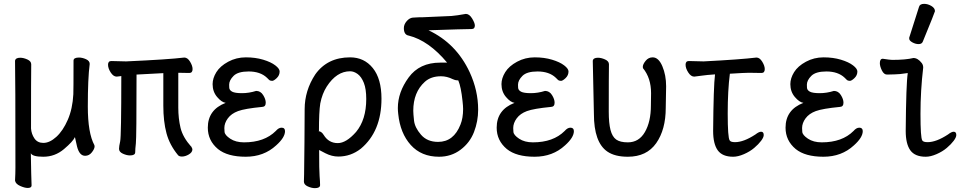

<svg xmlns="http://www.w3.org/2000/svg" viewBox="-20 -790 5040 997"><path d="M124 186Q107.9 186 84.5 175.5Q61 165 58.1 147.9Q60.1 109.9 60.1 80.1Q60.1 -397 58.1 -474.1Q60.1 -490.2 85 -490.2Q102.1 -490.2 122.1 -481.2Q142.1 -472.2 142.1 -456.1Q141.1 -388.2 141.1 -123Q143.1 -94.2 158.9 -71Q174.8 -47.9 205.1 -47.9Q237.8 -47.9 272.5 -79.3Q307.1 -110.8 332 -168Q356.9 -225.1 360.8 -300.8Q361.8 -317.9 361.8 -475.1Q361.8 -491.2 390.1 -491.2Q407.2 -491.2 426.5 -482.7Q445.8 -474.1 445.8 -458Q436 -382.8 436 -236.8Q436 -99.1 470.2 -36.1L471.2 -29.8Q471.2 -17.1 457 1Q442.9 19 421.9 19Q392.1 19 379.9 -29.8L369.1 -78.1Q358.9 -55.2 312 -15.6Q265.1 23.9 205.1 23.9Q148.9 23.9 140.1 5.9Q142.1 131.8 144 172.9Q144 186 124 186Z M924.8 22.9Q911.1 22.9 904.8 16.1Q860.8 -37.1 844.5 -98.1Q828.1 -159.2 828.1 -241.2V-410.2L689 -402.8Q689 -74.2 685.5 -45.2Q682.1 -16.1 682.1 0.5Q682.1 17.1 654.8 17.1Q638.2 17.1 618.2 8.1Q598.1 -1 598.1 -17.1Q598.1 -29.8 604 -55.9Q609.9 -82 609.9 -395L585.9 -392.1Q568.8 -392.1 554.9 -413.6Q541 -435.1 541 -454.1Q541 -473.1 558.1 -473.1L634.8 -471.2Q853 -481 937 -491.2Q954.1 -491.2 967 -469.7Q980 -448.2 980 -431.2Q980 -411.1 962.9 -411.1L905.8 -412.1V-231Q905.8 -174.8 917.5 -126Q929.2 -77.1 974.1 -26.9Q979 -19 979 -14.2Q979 1 960.4 12Q941.9 22.9 924.8 22.9ZM974.1 -26.9Q973.1 -27.8 972.2 -29.8Q974.1 -29.8 974.1 -26.9Z M1255.9 23.9Q1161.1 23.9 1111.8 -16.1Q1059.1 -60.1 1059.1 -127Q1059.1 -220.2 1151.9 -255.9Q1130.9 -258.8 1107.4 -286.4Q1084 -314 1084 -353Q1084 -383.8 1103.5 -415.3Q1123 -446.8 1165 -469.5Q1207 -492.2 1256.8 -492.2Q1306.2 -492.2 1346.7 -480Q1387.2 -467.8 1409.7 -450.4Q1432.1 -433.1 1432.1 -418.9Q1432.1 -398.9 1417 -384.5Q1401.9 -370.1 1393.1 -370.1Q1382.8 -370.1 1377 -375.5Q1371.1 -380.9 1366.2 -386.2Q1332 -418.9 1271 -418.9Q1215.8 -418.9 1192.9 -396Q1169.9 -373 1169.9 -350.1Q1169.9 -348.1 1170.4 -335Q1170.9 -321.8 1185.5 -314Q1200.2 -306.2 1236.8 -306.2Q1272.9 -306.2 1310.1 -317.9Q1333 -317.9 1346.4 -296.4Q1359.9 -274.9 1359.9 -256.8Q1359.9 -235.8 1341.8 -234.9Q1251 -226.1 1216.1 -213.1Q1181.2 -200.2 1163.1 -175.5Q1145 -150.9 1145 -125Q1145 -122.1 1146 -105.5Q1147 -88.9 1175.5 -69.8Q1204.1 -50.8 1247.1 -50.8Q1353 -50.8 1412.1 -109.9Q1426.8 -127 1441.9 -127Q1460 -127 1460 -108.9Q1460 -76.2 1414.1 -35.2Q1350.1 23.9 1255.9 23.9Z M1615.2 187Q1598.1 187 1578.1 178Q1558.1 168.9 1558.1 152.8Q1558.1 141.1 1559.1 115Q1560.1 88.9 1561 -53.5Q1562 -195.8 1562 -223.1Q1562 -319.8 1617.2 -403.8Q1680.2 -492.2 1797.9 -492.2Q1871.1 -492.2 1916 -436.5Q1960.9 -380.9 1960.9 -277.8Q1960.9 -107.9 1854 -18.1Q1801.8 22.9 1736.8 22.9Q1703.1 22.9 1669.9 5.9L1637.2 -11.2Q1637.2 96.2 1639.6 125Q1642.1 153.8 1642.1 170.9Q1642.1 187 1615.2 187ZM1733.9 -46.9Q1777.8 -46.9 1829.1 -105Q1881.8 -168.9 1881.8 -275.9Q1881.8 -328.1 1869.4 -359.6Q1856.9 -391.1 1837.4 -405.5Q1817.9 -419.9 1797.9 -419.9Q1728 -419.9 1676.8 -340.8Q1652.8 -303.2 1643.1 -252.9Q1636.2 -210 1636.2 -108.9H1632.8Q1648.9 -108.9 1661.1 -88.9Q1687 -46.9 1733.9 -46.9Z M2259.8 23.9Q2168 23.9 2113 -37.1Q2058.1 -98.1 2047.9 -198.2Q2045.9 -213.9 2045.9 -229Q2045.9 -311 2102.1 -387.9Q2158.2 -464.8 2266.1 -464.8H2301.8Q2206.1 -579.1 2103 -605Q2077.1 -608.9 2077.1 -644Q2077.1 -663.1 2091.6 -679.9Q2106 -696.8 2123.5 -698.5Q2141.1 -700.2 2154.8 -700.2H2169.9L2324.2 -707Q2350.1 -709 2398.9 -717.8Q2417 -717.8 2431.4 -694.3Q2445.8 -670.9 2445.8 -657.2Q2445.8 -639.2 2428.2 -639.2Q2396 -639.2 2205.1 -632.8Q2349.1 -564.9 2418.9 -415Q2462.9 -319.8 2462.9 -220.2Q2462.9 -160.2 2441.4 -104.5Q2419.9 -48.8 2371.6 -12.5Q2323.2 23.9 2259.8 23.9ZM2254.9 -53.2Q2335.9 -53.2 2371.1 -143.1Q2384.8 -176.8 2384.8 -224.1Q2384.8 -238.8 2381.8 -265.1Q2374 -338.9 2359.9 -372.1Q2359.9 -373 2352.1 -373Q2344.2 -373 2331.1 -378.9Q2300.8 -394 2270 -394Q2217.8 -394 2186 -365.2Q2126 -311 2126 -214.8Q2126 -200.2 2129.9 -164.1Q2133.8 -127.9 2166 -90.6Q2198.2 -53.2 2254.9 -53.2Z M2755.9 23.9Q2661.1 23.9 2611.8 -16.1Q2559.1 -60.1 2559.1 -127Q2559.1 -220.2 2651.9 -255.9Q2630.9 -258.8 2607.4 -286.4Q2584 -314 2584 -353Q2584 -383.8 2603.5 -415.3Q2623 -446.8 2665 -469.5Q2707 -492.2 2756.8 -492.2Q2806.2 -492.2 2846.7 -480Q2887.2 -467.8 2909.7 -450.4Q2932.1 -433.1 2932.1 -418.9Q2932.1 -398.9 2917 -384.5Q2901.9 -370.1 2893.1 -370.1Q2882.8 -370.1 2877 -375.5Q2871.1 -380.9 2866.2 -386.2Q2832 -418.9 2771 -418.9Q2715.8 -418.9 2692.9 -396Q2669.9 -373 2669.9 -350.1Q2669.9 -348.1 2670.4 -335Q2670.9 -321.8 2685.5 -314Q2700.2 -306.2 2736.8 -306.2Q2772.9 -306.2 2810.1 -317.9Q2833 -317.9 2846.4 -296.4Q2859.9 -274.9 2859.9 -256.8Q2859.9 -235.8 2841.8 -234.9Q2751 -226.1 2716.1 -213.1Q2681.2 -200.2 2663.1 -175.5Q2645 -150.9 2645 -125Q2645 -122.1 2646 -105.5Q2647 -88.9 2675.5 -69.8Q2704.1 -50.8 2747.1 -50.8Q2853 -50.8 2912.1 -109.9Q2926.8 -127 2941.9 -127Q2960 -127 2960 -108.9Q2960 -76.2 2914.1 -35.2Q2850.1 23.9 2755.9 23.9Z M3240.2 23.9Q3172.9 23.9 3133.8 -2.9Q3064 -50.8 3064 -198.2L3058.1 -474.1Q3060.1 -490.2 3085 -490.2Q3102.1 -490.2 3122.1 -481.2Q3142.1 -472.2 3142.1 -456.1Q3141.1 -400.9 3141.1 -210Q3141.1 -150.9 3150.1 -115.5Q3159.2 -80.1 3179.7 -65.4Q3200.2 -50.8 3240.2 -50.8Q3297.9 -50.8 3328.9 -104.5Q3359.9 -158.2 3359.9 -242.2L3360.8 -306.2Q3360.8 -384.8 3318.8 -436L3317.9 -442.9Q3317.9 -456.1 3332.5 -474.1Q3347.2 -492.2 3369.1 -492.2Q3399.9 -492.2 3419.4 -446Q3439 -399.9 3439 -341.8L3437 -230Q3437 -117.2 3387.5 -46.6Q3337.9 23.9 3240.2 23.9Z M3787.1 23.9Q3731 23.9 3707 -9.5Q3683.1 -43 3683.1 -109.9Q3685.1 -342.8 3692.9 -403.8Q3648.9 -400.9 3623 -397Q3597.2 -393.1 3585 -392.1Q3567.9 -392.1 3554 -413.6Q3540 -435.1 3540 -454.1Q3540 -473.1 3557.1 -473.1L3633.8 -471.2Q3824.2 -481 3908.2 -491.2Q3924.8 -491.2 3938 -469.7Q3951.2 -448.2 3951.2 -431.2Q3951.2 -411.1 3934.1 -411.1L3869.1 -412.1Q3848.1 -412.1 3770 -407.2Q3758.8 -319.8 3758.8 -201.2Q3758.8 -75.2 3769 -61Q3773.9 -51.8 3796.9 -51.8Q3841.8 -51.8 3902.8 -91.8Q3920.9 -106 3932.1 -106Q3945.8 -106 3945.8 -88.9Q3945.8 -77.1 3932.4 -59.1Q3918.9 -41 3896.5 -22Q3874 -2.9 3843 10.5Q3812 23.9 3787.1 23.9Z M4255.9 23.9Q4161.1 23.9 4111.8 -16.1Q4059.1 -60.1 4059.1 -127Q4059.1 -220.2 4151.9 -255.9Q4130.9 -258.8 4107.4 -286.4Q4084 -314 4084 -353Q4084 -383.8 4103.5 -415.3Q4123 -446.8 4165 -469.5Q4207 -492.2 4256.8 -492.2Q4306.2 -492.2 4346.7 -480Q4387.2 -467.8 4409.7 -450.4Q4432.1 -433.1 4432.1 -418.9Q4432.1 -398.9 4417 -384.5Q4401.9 -370.1 4393.1 -370.1Q4382.8 -370.1 4377 -375.5Q4371.1 -380.9 4366.2 -386.2Q4332 -418.9 4271 -418.9Q4215.8 -418.9 4192.9 -396Q4169.9 -373 4169.9 -350.1Q4169.9 -348.1 4170.4 -335Q4170.9 -321.8 4185.5 -314Q4200.2 -306.2 4236.8 -306.2Q4272.9 -306.2 4310.1 -317.9Q4333 -317.9 4346.4 -296.4Q4359.9 -274.9 4359.9 -256.8Q4359.9 -235.8 4341.8 -234.9Q4251 -226.1 4216.1 -213.1Q4181.2 -200.2 4163.1 -175.5Q4145 -150.9 4145 -125Q4145 -122.1 4146 -105.5Q4147 -88.9 4175.5 -69.8Q4204.1 -50.8 4247.1 -50.8Q4353 -50.8 4412.1 -109.9Q4426.8 -127 4441.9 -127Q4460 -127 4460 -108.9Q4460 -76.2 4414.1 -35.2Q4350.1 23.9 4255.9 23.9Z M4787.1 23.9Q4731 23.9 4707 -9.5Q4683.1 -43 4683.1 -109.9Q4685.1 -356.9 4693.8 -410.2H4689.9Q4649.9 -403.8 4624.5 -403.8Q4599.1 -403.8 4585.9 -402.8Q4569.8 -402.8 4559.3 -424.3Q4548.8 -445.8 4548.8 -461.9Q4548.8 -484.9 4564 -484.9Q4602.1 -479 4612.8 -479Q4683.1 -479 4723.1 -488.8Q4746.1 -488.8 4766.1 -462.9Q4773.9 -453.1 4773.9 -439Q4759.8 -319.8 4759.8 -199.2Q4759.8 -75.2 4769 -61Q4773.9 -51.8 4796.9 -51.8Q4841.8 -51.8 4902.8 -91.8Q4920.9 -106 4932.1 -106Q4945.8 -106 4945.8 -88.9Q4945.8 -77.1 4932.4 -59.1Q4918.9 -41 4896.5 -22Q4874 -2.9 4843 10.5Q4812 23.9 4787.1 23.9ZM4750 -561Q4733.9 -561 4717.5 -570.1Q4701.2 -579.1 4701.2 -589.8Q4701.2 -598.1 4703.1 -600.1L4752 -753.9Q4755.9 -770 4778.8 -770Q4797.9 -770 4816.4 -759Q4835 -748 4835 -731.9Q4835 -728 4772 -574.2Q4767.1 -561 4750 -561Z"/></svg>

Font: LXGW WenKai Mono GB Screen
Style: Regular
Weight: 400
Monospace: yes
Designer: LXGW / Fontworks Inc.
Foundry: LXGW / Fontworks Inc.
Version: Version 1.510;January 18,2025